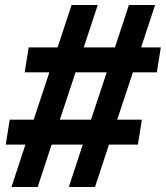

<svg xmlns="http://www.w3.org/2000/svg" viewBox="-20 -750 665 770"><path d="M26 0 82 -170H3L19 -270H115L178 -460H79L95 -560H211L267 -730H372L316 -560H441L497 -730H602L546 -560H625L609 -460H513L450 -270H549L533 -170H417L361 0H256L312 -170H187L131 0ZM220 -270H345L408 -460H283Z"/></svg>

Font: JetBrains Mono ExtraBold
Style: Italic
Weight: 800
Italic angle: -9°
Monospace: yes
Designer: Philipp Nurullin, Konstantin Bulenkov
Foundry: JetBrains
Version: Version 2.305; ttfautohint (v1.8.4.7-5d5b)